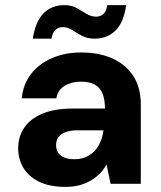

<svg xmlns="http://www.w3.org/2000/svg" viewBox="-20 -718 629 750"><path d="M236 12Q173 12 132 -8.5Q91 -29 71 -63Q51 -97 51 -139Q51 -184 74.5 -219Q98 -254 145.5 -274Q193 -294 266 -294H390Q390 -329 380.5 -352.5Q371 -376 350.5 -387.5Q330 -399 296 -399Q259 -399 232.5 -383Q206 -367 200 -334H65Q70 -388 100.5 -428Q131 -468 182 -490.5Q233 -513 297 -513Q368 -513 420.5 -489Q473 -465 501.5 -420Q530 -375 530 -309V0H412L396 -76Q386 -56 370.5 -40.5Q355 -25 335 -13Q315 -1 290.5 5.5Q266 12 236 12ZM270 -96Q296 -96 315.5 -104.5Q335 -113 349.5 -128.5Q364 -144 372.5 -164.5Q381 -185 384 -208V-209H282Q254 -209 235 -201.5Q216 -194 207.5 -181Q199 -168 199 -151Q199 -133 208 -120.5Q217 -108 233 -102Q249 -96 270 -96ZM350 -567Q321 -567 300.5 -578Q280 -589 262.5 -600.5Q245 -612 225 -612Q208 -612 196.5 -601Q185 -590 181 -567H108Q119 -636 151 -667Q183 -698 231 -698Q260 -698 280 -686.5Q300 -675 318 -664Q336 -653 356 -653Q373 -653 384.5 -664Q396 -675 399 -698H473Q463 -629 430.5 -598Q398 -567 350 -567Z"/></svg>

Font: DM Sans 18pt ExtraBold
Style: Regular
Weight: 800
Designer: Colophon Foundry, Jonny Pinhorn
Foundry: Colophon Foundry
Version: Version 4.004;gftools[0.9.30]